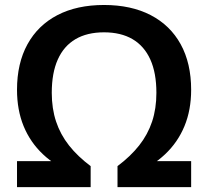

<svg xmlns="http://www.w3.org/2000/svg" viewBox="-20 -770 856 790"><path d="M50 0V-107H261L283.5 -54.5Q209 -86 156.8 -135.2Q104.5 -184.5 77.2 -251Q50 -317.5 50 -400.5Q50 -509.5 93 -587.8Q136 -666 216.2 -707.8Q296.5 -749.5 408 -749.5Q519.5 -749.5 600 -707.8Q680.5 -666 723.5 -587.8Q766.5 -509.5 766.5 -400.5Q766.5 -317.5 739 -251Q711.5 -184.5 659.2 -135.2Q607 -86 533 -54.5L555.5 -107H766.5V0H463.5V-86.5Q517 -126.5 552.5 -171.5Q588 -216.5 605.8 -269.8Q623.5 -323 623.5 -388Q623.5 -470 598.5 -525.2Q573.5 -580.5 525.5 -608.8Q477.5 -637 408 -637Q338.5 -637 290.5 -608.8Q242.5 -580.5 217.8 -525.2Q193 -470 193 -388Q193 -323 210.8 -269.8Q228.5 -216.5 264 -171.5Q299.5 -126.5 353 -86.5V0Z"/></svg>

Font: Encode Sans SemiExpanded SemiBold
Style: Regular
Weight: 600
Width: 6
Designer: Multiple Designers
Foundry: Impallari Type
Version: Version 3.002